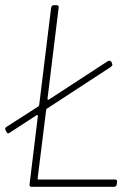

<svg xmlns="http://www.w3.org/2000/svg" viewBox="-30 -720 513 740"><path d="M119 -28H413Q423 -28 421 -18L420 -10Q420 -6 417 -3Q414 0 409 0H92Q82 0 84 -10L116 -273Q116 -275 114.5 -276Q113 -277 111 -276L8 -209Q5 -206 1 -206Q-2 -206 -5 -211L-8 -217Q-10 -221 -10 -223Q-10 -228 -5 -231L118 -310Q121 -313 121 -315L167 -690Q169 -700 178 -700H188Q198 -700 196 -690L153 -339Q153 -337 154.5 -336Q156 -335 158 -336L385 -484Q388 -486 392 -486Q396 -486 399 -482L402 -475Q403 -473 403 -470Q403 -467 397 -462L152 -302Q148 -300 148 -297L115 -32Q115 -28 119 -28Z"/></svg>

Font: Barlow Semi Condensed Thin
Style: Italic
Weight: 250
Width: 4
Italic angle: -7°
Designer: Jeremy Tribby
Foundry: Tribby Type
Version: Version 1.408